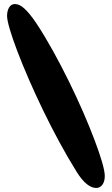

<svg xmlns="http://www.w3.org/2000/svg" viewBox="-20 -820 554 951"><path d="M456 111Q434 111 409.5 91.5Q385 72 359 30Q316 -39 274 -116.5Q232 -194 193.5 -273.5Q155 -353 122.5 -428Q90 -503 66 -566Q42 -629 28.5 -675Q15 -721 15 -741Q15 -766 25 -783Q35 -800 55 -800Q76 -800 101 -777.5Q126 -755 160 -705Q202 -641 243 -567Q284 -493 322 -415.5Q360 -338 392 -264.5Q424 -191 448 -127.5Q472 -64 485.5 -17.5Q499 29 499 52Q499 78 487.5 94.5Q476 111 456 111Z"/></svg>

Font: DynaPuff Medium
Style: Regular
Weight: 500
Version: Version 2.000